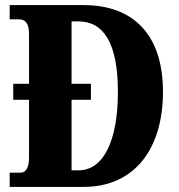

<svg xmlns="http://www.w3.org/2000/svg" viewBox="-20 -734 704 754"><path d="M18 0H308C512 0 620 -154 620 -373C620 -600 502 -714 308 -714H18V-658H55C79 -658 94 -643 94 -601V-405H32V-342H94V-114C94 -77 82 -56 62 -56H18ZM288 -65H261V-342H337V-405H261V-650H288C388 -650 443 -563 443 -373C443 -184 388 -65 288 -65Z"/></svg>

Font: Noto Serif Hebrew ExtraCondensed Black
Style: Regular
Weight: 900
Width: 2
Designer: Monotype Design Team
Foundry: Monotype Imaging Inc.
Version: Version 2.004